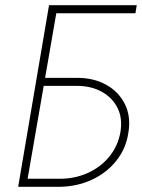

<svg xmlns="http://www.w3.org/2000/svg" viewBox="-20 -720 547 740"><path d="M134 -389H276Q331 -389 372 -366.5Q413 -344 433 -304Q453 -264 444 -210Q434 -156 400.5 -115.5Q367 -75 317.5 -53Q268 -31 211 -31H74L68 0H210Q276 -1 332.5 -26.5Q389 -52 427.5 -99.5Q466 -147 475 -210Q485 -272 461 -319.5Q437 -367 389 -393.5Q341 -420 277 -420H140ZM169 -700 50 0H81L197 -669H502L507 -700Z"/></svg>

Font: Jost ExtraLight
Style: Italic
Weight: 250
Italic angle: -5°
Version: Version 3.710